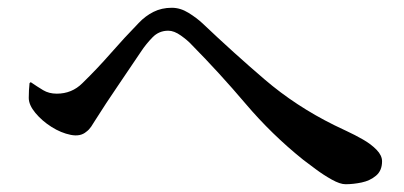

<svg xmlns="http://www.w3.org/2000/svg" viewBox="-20 -592 1040 494"><path d="M963 -177Q963 -153 947.5 -140Q932 -127 910.5 -122.5Q889 -118 869 -118Q855 -118 833.5 -130Q812 -142 792 -157Q772 -172 760 -181Q679 -246 612 -325Q545 -404 473 -477Q463 -488 445.5 -500.5Q428 -513 413 -513Q389 -513 372.5 -496Q356 -479 344 -461Q314 -416 283.5 -371.5Q253 -327 224 -281Q220 -274 214.5 -266Q209 -258 202 -253Q187 -240 162 -245Q137 -250 112.5 -265.5Q88 -281 71 -301.5Q54 -322 54 -340Q54 -350 54.5 -359.5Q55 -369 56 -378Q58 -381 60 -380Q76 -369 91 -360Q106 -351 126 -351Q165 -351 192 -378Q230 -415 265 -455Q300 -495 337 -533Q354 -551 375 -561.5Q396 -572 422 -572Q444 -572 465 -559Q486 -546 501 -532Q581 -456 661 -387.5Q741 -319 840 -270Q852 -264 872.5 -254.5Q893 -245 914 -233Q935 -221 949 -206.5Q963 -192 963 -177Z"/></svg>

Font: Kaisei Tokumin
Style: Regular
Weight: 400
Designer: Font-Kai, 金井和夫
Foundry: KAZUO KANAI
Version: Version 5.003